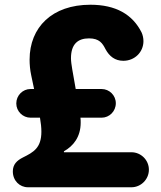

<svg xmlns="http://www.w3.org/2000/svg" viewBox="-20 -791 679 811"><path d="M535.2 0C575.2 0 608.9 -33.2 608.9 -74.2C608.9 -115.2 575.2 -147.9 535.2 -147.9H250V-151.9C289.1 -173.8 320.8 -211.9 320.8 -272.9C320.8 -279.8 320.8 -287.1 319.8 -293.9H409.2C441.9 -293.9 469.2 -320.8 469.2 -355C469.2 -388.2 441.9 -415 409.2 -415H299.8L285.2 -498C282.2 -516.1 279.8 -532.2 279.8 -544.9C279.8 -605 309.1 -628.9 356 -628.9C399.9 -628.9 413.1 -607.9 425.8 -583C441.9 -553.2 465.8 -534.2 501 -534.2C548.8 -534.2 585.9 -570.8 585.9 -617.2C585.9 -629.9 583 -643.1 578.1 -653.8C540 -730 469.2 -771 361.8 -771C200.2 -771 105 -675.8 105 -539.1C105 -518.1 106.9 -496.1 111.8 -473.1L124 -415H108.9C76.2 -415 48.8 -388.2 48.8 -354C48.8 -320.8 76.2 -293.9 108.9 -293.9H148.9C152.8 -271 154.8 -252 154.8 -234.9C154.8 -166 121.1 -147.9 77.1 -126C50.8 -112.8 34.2 -96.2 34.2 -66.9C34.2 -27.8 63 0 98.1 0Z"/></svg>

Font: Jellee Bold
Style: Regular
Weight: 700
Designer: Alfredo Marco Pradil
Foundry: Hanken Design Co.
Version: Version 1.223;hotconv 1.0.109;makeotfexe 2.5.65596